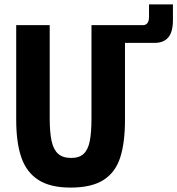

<svg xmlns="http://www.w3.org/2000/svg" viewBox="-20 -839 804 871"><path d="M53.5 -296.5V-725H205.5V-303.5Q205.5 -238.5 214 -199.5Q222.5 -160.5 243.5 -141.5Q264.5 -122.5 303 -122.5Q339.5 -122.5 359.5 -141.2Q379.5 -160 387.2 -198.8Q395 -237.5 395 -303.5V-725H630Q641 -725 648.5 -734Q656 -743 656 -764V-819H764.5V-748.5Q764.5 -693.5 743.2 -669Q722 -644.5 682 -644.5H645.5H547V-296.5Q547 -191 525.2 -124Q503.5 -57 449.5 -22.5Q395.5 12 300 12Q208 12 154 -22.8Q100 -57.5 76.8 -124.8Q53.5 -192 53.5 -296.5Z"/></svg>

Font: JuliaMono ExtraBold
Style: Regular
Weight: 800
Monospace: yes
Designer: cormullion
Foundry: corm
Version: Version 0.055; ttfautohint (v1.8.4)